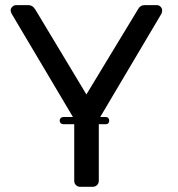

<svg xmlns="http://www.w3.org/2000/svg" viewBox="-20 -720 685 740"><path d="M21 -680.2Q21 -688 27.6 -694.1Q34.2 -700.2 42 -700.2H89.8Q106 -700.2 116.2 -683.1L313 -356L511.2 -683.1Q520 -700.2 537.1 -700.2H585Q592.8 -700.2 598.9 -694.1Q605 -688 605 -680.2Q605 -672.9 602.1 -667L366.2 -269H388.2Q394 -269 397.5 -265.1Q400.9 -261.2 400.9 -254.9Q400.9 -249 397.5 -245.1Q394 -241.2 388.2 -241.2H360.8V-22.9Q360.8 -13.2 354 -6.6Q347.2 0 336.9 0H289.1Q279.3 0 272.7 -6.6Q266.1 -13.2 266.1 -22.9V-241.2H224.1Q218.3 -241.2 214.1 -245.1Q210 -249 210 -254.9Q210 -260.7 213.9 -264.9Q217.8 -269 224.1 -269H261.2L24.9 -667Q21 -674.8 21 -680.2Z"/></svg>

Font: Rubik AZ
Style: Regular
Weight: 400
Designer: Hubert and Fischer
Foundry: Hubert & Fischer
Version: Version 2.000